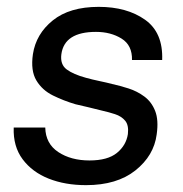

<svg xmlns="http://www.w3.org/2000/svg" viewBox="-20 -528 535 560"><path d="M231 12Q170 12 122 -7Q74 -26 46 -63.5Q18 -101 20 -156H112Q113 -109 150 -84.5Q187 -60 241 -60Q294 -60 321 -82Q348 -104 353 -137Q356 -163 345 -176Q334 -189 315.5 -195Q297 -201 279 -205Q259 -210 238.5 -215Q218 -220 200 -224Q166 -234 134.5 -249.5Q103 -265 86 -293.5Q69 -322 76 -370Q85 -429 134 -468.5Q183 -508 268 -508Q350 -508 403 -470.5Q456 -433 453 -353H365Q366 -396 334.5 -415.5Q303 -435 260 -435Q168 -435 159 -370Q155 -340 174.5 -325.5Q194 -311 231 -301Q249 -296 270.5 -291.5Q292 -287 307 -283Q330 -278 355 -270Q380 -262 401 -246.5Q422 -231 432.5 -204.5Q443 -178 437 -136Q429 -74 375 -31Q321 12 231 12Z"/></svg>

Font: Host Grotesk
Style: Italic
Weight: 400
Italic angle: -8°
Designer: Doğukan Karapınar based on Poppins by Indian Type Foundry, Jonny Pinhorn
Foundry: Element Type
Version: Version 1.001; ttfautohint (v1.8.4.7-5d5b)